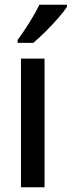

<svg xmlns="http://www.w3.org/2000/svg" viewBox="-20 -786 301 806"><path d="M167 0H68V-540H167ZM261 -757Q248 -737 223 -708.5Q198 -680 170 -652.5Q142 -625 120 -606H54V-618Q80 -654 104.5 -693Q129 -732 145 -766H261Z"/></svg>

Font: Noto Sans Hebrew Condensed Medium
Style: Regular
Weight: 500
Width: 3
Designer: Monotype Design Team
Foundry: Monotype Imaging Inc.
Version: Version 2.004; ttfautohint (v1.8.4.7-5d5b)